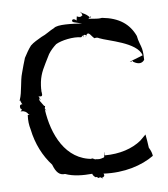

<svg xmlns="http://www.w3.org/2000/svg" viewBox="-47 -645 615 701"><g transform="rotate(-5 260.0 -294.5)"><path d="M23 -299H26C26 -299 29 -289 33 -284H29C25 -282 22 -282 24 -270C26 -268 28 -267 29 -266C30 -264 25 -259 24 -258C29 -260 40 -259 48 -251C49 -249 53 -245 56 -243C54 -244 51 -244 49 -243C48 -222 50 -207 55 -190C66 -136 90 -90 122 -55C133 -26 146 -14 166 -17C196 -6 231 -6 265 -9C265 -6 270 1 274 3C277 6 276 4 281 4L285 8C286 9 292 5 295 7L297 9C301 9 309 5 308 0C308 -2 307 -4 306 -6C383 -2 448 -24 491 -55C490 -63 487 -73 479 -86C477 -103 474 -119 471 -135L450 -114C418 -88 372 -72 316 -72L317 -73C316 -73 316 -73 316 -74V-83H315V-79C314 -74 315 -68 313 -65L304 -62C288.8 -57.3 284 -63 281 -60L280 -61C277 -62 274 -62 272 -63C172 -69 126 -166 113 -258L119 -252C118 -254 113 -260 113 -263C114 -264 115 -270 115 -271C114 -270 112 -271 111 -272C101 -286 96 -291 96 -295V-302C97 -300 98 -297 99 -295C103.8 -287 96.5 -305.5 94 -308C96 -307 98 -307 100 -307C112 -305 107 -319 106 -327C106 -328 107 -330 107 -331H106C106 -373 114 -394 130 -426L146 -458C154 -471 164 -482 175 -492C195 -504 239 -514 268 -509C268 -509 272 -512 275 -515C276 -515 277 -515 277 -514C281 -520 285 -515 287 -514C296.3 -532.6 306.5 -506.3 317 -501L318 -502C324 -503 328 -503 333 -500C364 -487 470 -473 486 -424C480 -421 460 -414 448 -409C438 -405 432 -402 444 -405C445 -406 447 -406 448 -407C448 -405 449 -404 450 -403C469 -392 482 -395 490 -407C490 -420 489 -435 486 -448C483 -460 474 -477 471 -496C450 -541 412 -567 350 -573C329 -569 314 -575 299 -573C299.7 -573.7 303 -575 304 -576L303 -577C304 -578 305 -578 306 -579C298 -587 293 -591 281 -596C278 -597 275 -600 274 -602L273 -601C275 -599 277 -597 278 -594C278 -593 279 -589 280 -588C279 -588 278 -588 277 -587C273 -582 266 -583 260 -586C259.4 -586.1 259 -586.3 259 -587C259 -585 257 -577 257 -573V-572H256C242 -585 234 -569 246 -566C256 -564 269 -560 276 -559C240 -561 185 -564 172 -551C157 -544 141 -530 124 -523C109 -514 94 -506 83 -495C73 -482 65 -467 57 -452C52 -436 47 -418 42 -399C33 -369 35 -330 25 -301C25 -301 24 -300 23 -300ZM268 -66C271 -65 275 -63 277 -63H272C266 -65 265 -67 268 -66ZM274 -509 275 -508V-509ZM275 -509C275 -510 276 -511 276 -512C276 -513 277 -513 277 -514C278 -512 277 -510 275 -509ZM283 -507C284 -509 286 -512 287 -514H288C288 -513 285 -510 283 -507ZM297 9 298 10ZM298 10 301 13 302 12ZM306 -579C313 -586 311 -579 308 -578H307ZM307 -577H308L307 -578Z"/></g></svg>

Font: Charger Mayhem
Style: Regular
Weight: 400
Designer: Jasper
Foundry: Cannot Into Space Fonts
Version: Version 0.98